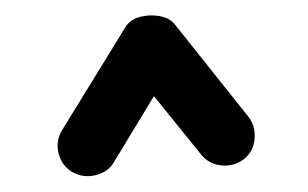

<svg xmlns="http://www.w3.org/2000/svg" viewBox="-20 -758 395 246"><path d="M71.8 -538.1Q58.6 -546.4 54.9 -562Q51.3 -577.6 59.6 -591.3L140.6 -723.1Q146.5 -732.9 159.2 -736.3Q171.9 -739.7 184.8 -737.3Q197.8 -734.9 204.1 -726.6L297.9 -608.9Q307.6 -596.7 306.2 -580.1Q304.7 -563.5 292 -553.7Q279.8 -544.4 263.4 -546.1Q247.1 -547.9 237.3 -560.5L177.2 -634.8L126 -550.3Q118.2 -537.1 101.8 -533.4Q85.4 -529.8 71.8 -538.1Z"/></svg>

Font: Mikhak-DS2-FD ExtraBold
Style: Regular
Weight: 800
Designer: Amin Abedi
Version: Version 3.2